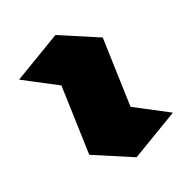

<svg xmlns="http://www.w3.org/2000/svg" viewBox="-62 -655 654 654"><g transform="rotate(45 265.0 -327.5)"><path d="M40 -182 20 -377 140 -485 374 -385 490 -473 510 -278 390 -170 156 -270Z"/></g></svg>

Font: Tektur SemiCondensed Black
Style: Regular
Weight: 900
Width: 4
Designer: Adam Jagosz
Foundry: Adam Jagosz
Version: Version 1.005;gftools[0.9.30]